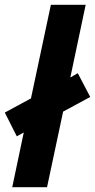

<svg xmlns="http://www.w3.org/2000/svg" viewBox="-20 -780 396 800"><path d="M31 0H176L243 -315L356 -376L304 -475L273 -457L337 -760H192L109 -370L0 -311L50 -212L79 -228Z"/></svg>

Font: Noto Sans
Style: Bold Italic
Weight: 700
Italic angle: -12°
Designer: Monotype Design Team
Foundry: Monotype Imaging Inc.
Version: Version 2.013